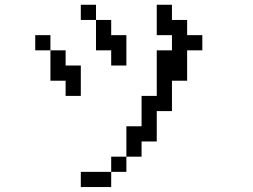

<svg xmlns="http://www.w3.org/2000/svg" viewBox="-20 -754 1040 790"><path d="M312.5 -671.9V-734.4H375V-671.9ZM312.5 15.6V-46.9H437.5V15.6ZM125 -546.9V-609.4H187.5V-546.9ZM375 -671.9H437.5V-609.4H500V-484.4H437.5V-546.9H375ZM500 -109.4V-46.9H437.5V-109.4ZM500 -109.4V-234.4H562.5V-359.4H625V-546.9H687.5V-609.4H625V-734.4H687.5V-671.9H750V-609.4H812.5V-546.9H750V-421.9H687.5V-296.9H625V-171.9H562.5V-109.4ZM187.5 -546.9H250V-484.4H312.5V-359.4H250V-421.9H187.5Z"/></svg>

Font: KH Dot Dougenzaka 16
Style: Regular
Weight: 400
Designer: Original version for X68000 by Keitarou Hiraki (http://hp.vector.co.jp/authors/VA000874/) / TrueType conversion by Homem
Version: Version 1.00.20150527